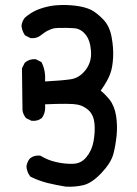

<svg xmlns="http://www.w3.org/2000/svg" viewBox="-20 -730 540 755"><path d="M238.3 3.9Q202.1 -2 167.5 -10.3Q132.8 -19 101.1 -34.7L99.6 -35.6L98.6 -36.6Q85.9 -53.2 84 -74.7V-75.2V-75.7Q86.4 -93.3 97.2 -106.4L97.7 -106.9Q113.3 -120.1 137.2 -118.2H138.7L139.6 -117.2Q153.8 -108.9 169.2 -102.5Q184.6 -96.2 200.7 -92.8Q232.9 -85 267.1 -85.9Q283.2 -86.4 296.1 -92.8Q309.1 -99.1 319.8 -112.3Q341.3 -138.2 347.7 -173.8Q354.5 -210.4 351.6 -243.7Q348.6 -275.9 330.1 -294.9Q320.3 -304.2 308.8 -310.3Q297.4 -316.4 284.2 -318.8Q257.3 -324.2 157.2 -319.8Q157.7 -313.5 157.7 -307.9Q157.7 -302.2 157 -296.9Q156.2 -291.5 154.8 -286.4Q153.3 -281.2 150.9 -276.6Q148.4 -272 145.5 -267.1L145 -266.6L144.5 -266.1Q128.9 -252.9 105 -254.9H104L103 -255.4L83.5 -265.1L82 -265.6L81.5 -266.6Q76.2 -273.4 72.8 -281Q69.3 -288.6 68.4 -297.4V-297.9L66.4 -460V-461.4L66.9 -462.4L76.7 -481.9L77.1 -482.9L78.1 -483.9Q95.7 -499 119.6 -497.1H120.6L121.6 -496.6L141.1 -486.8L143.1 -485.8L143.6 -484.4L144 -483.9Q152.3 -467.3 155.5 -448.5Q158.7 -429.7 157.2 -409.7Q222.2 -413.1 256.3 -418Q291 -422.4 315.9 -453.9Q340.8 -485.4 337.9 -528.3Q335 -571.8 315.9 -594.7Q309.6 -602.5 302.5 -607.7Q295.4 -612.8 287.6 -615.7Q279.8 -618.7 271 -619.1Q243.2 -621.1 207.5 -620.1Q201.2 -620.1 194.3 -618.9Q187.5 -617.7 180.9 -615.2Q174.3 -612.8 167.5 -609.4Q160.6 -606 154.1 -601.3Q147.5 -596.7 140.6 -591.3Q125 -578.1 101.1 -580.1H100.1L99.1 -580.6L79.6 -590.3L78.1 -591.3L77.1 -592.8Q66.4 -609.4 64.5 -628.4V-628.9V-629.4Q66.9 -647 77.6 -660.2L78.1 -660.6Q87.4 -668.9 97.4 -675.5Q107.4 -682.1 117.7 -687.3Q127.9 -692.4 138.7 -695.8Q145 -698.2 151.6 -700Q158.2 -701.7 164.8 -703.4Q171.4 -705.1 178.2 -706.3Q185.1 -707.5 191.9 -708.3Q198.7 -709 205.6 -709.5Q240.2 -711.9 277.3 -707.5Q296.4 -705.1 311.5 -700.9Q326.7 -696.8 338.9 -690.9Q361.8 -678.7 386.2 -653.3Q398.4 -640.6 406.7 -623.3Q415 -606 418.9 -584Q426.8 -541.5 424.8 -503.9Q423.8 -485.4 421.1 -469.5Q418.5 -453.6 413.6 -440.4Q409.2 -427.7 399.9 -410.9Q390.6 -394 376 -373.5Q393.1 -359.9 410.2 -338.9Q430.2 -314 436.5 -274.4Q442.4 -235.4 438.5 -196.8Q436.5 -177.2 433.3 -159.2Q430.2 -141.1 425.8 -124.5Q416.5 -89.8 379.4 -50.3Q341.8 -10.3 308.1 -2Q274.9 5.9 238.8 3.9Z"/></svg>

Font: NaikaiFont
Style: SemiBold
Weight: 600
Version: Version 1.89